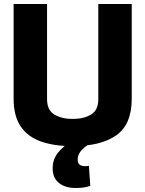

<svg xmlns="http://www.w3.org/2000/svg" viewBox="-20 -720 726 959"><path d="M48 -227V-700H215V-225Q215 -169 252 -147.5Q289 -126 343 -126Q399 -126 435 -148Q471 -170 471 -225V-700H638V-227Q638 -98 560.5 -44Q483 10 343 10Q250 10 184 -13.5Q118 -37 83 -89Q48 -141 48 -227ZM358 219Q306 219 274.5 194Q243 169 243 120Q243 75 271 41Q299 7 338 -13L427 -1Q368 34 368 76Q368 95 378 102.5Q388 110 404 110Q415 110 424 108L431 208Q404 219 358 219Z"/></svg>

Font: Georama
Style: Bold
Weight: 700
Designer: Jean-Baptiste Levee
Foundry: Production Type
Version: Version 1.000